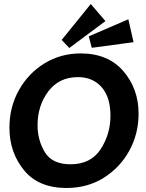

<svg xmlns="http://www.w3.org/2000/svg" viewBox="-20 -926 726 956"><path d="M505 -821 325 -687 287 -727 432 -906ZM645 -716 437 -688 422 -745 619 -830ZM382 -660Q518 -660 594 -572Q670 -484 670 -360Q670 -260 624 -176Q578 -92 497 -41Q416 10 311 10Q172 10 99.5 -78.5Q27 -167 27 -290Q27 -393 74 -477Q121 -561 201.5 -610.5Q282 -660 382 -660ZM331 -108Q432 -108 481 -183Q530 -258 530 -350Q530 -442 486 -492Q442 -542 368 -542Q274 -542 220.5 -471Q167 -400 167 -302Q167 -228 203.5 -168Q240 -108 331 -108Z"/></svg>

Font: Zilla Slab
Style: Bold Italic
Weight: 700
Italic angle: -6°
Designer: Typotheque.com
Foundry: Typotheque type foundry
Version: Version 1.1; 2017; ttfautohint (v1.6)